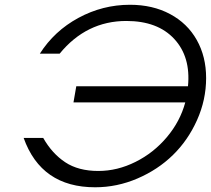

<svg xmlns="http://www.w3.org/2000/svg" viewBox="-20 -772 884 805"><path d="M79.1 -193.8H161.1Q198.2 -128.4 253.4 -91.8Q308.6 -55.2 392.1 -55.2Q472.2 -55.2 548.3 -93.3Q624.5 -131.3 679.9 -197.3Q735.4 -263.2 756.8 -342.8H288.1L299.8 -410.2H768.1Q780.3 -533.2 710.7 -608.6Q641.1 -684.1 509.8 -684.1Q342.3 -684.1 230 -546.9H147Q207.5 -642.1 308.8 -697Q410.2 -752 524.9 -752Q620.1 -752 692.9 -713.1Q765.6 -674.3 804.9 -604.5Q844.2 -534.7 844.2 -444.8Q844.2 -353.5 806.2 -268.6Q768.1 -183.6 705.1 -122.1Q642.1 -60.5 556.4 -23.7Q470.7 13.2 378.9 13.2Q152.8 13.2 79.1 -193.8Z"/></svg>

Font: Involve
Style: Italic
Weight: 400
Italic angle: -10.5°
Designer: Stefan Peev
Foundry: Context Ltd.
Version: Version 1.001